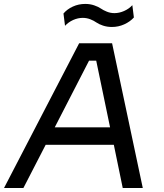

<svg xmlns="http://www.w3.org/2000/svg" viewBox="-50 -948 826 968"><path d="M514.2 -812Q489.7 -812 468.8 -819.1Q447.8 -826.2 435.5 -835Q423.3 -843.8 405.3 -850.8Q387.2 -857.9 367.2 -857.9Q342.8 -857.9 318.8 -847.2Q294.9 -836.4 277.8 -817.9L270 -879.9Q288.1 -901.4 317.1 -914.8Q346.2 -928.2 379.9 -928.2Q404.3 -928.2 425.3 -920.9Q446.3 -913.6 458.5 -905Q470.7 -896.5 488.8 -889.2Q506.8 -881.8 526.9 -881.8Q551.3 -881.8 575.7 -892.6Q600.1 -903.3 617.2 -921.9L625 -859.9Q605.5 -838.4 576.2 -825.2Q546.9 -812 514.2 -812ZM67.9 0H-29.8L349.1 -730H515.1L669.9 0H568.8L523.9 -217.8H180.2ZM226.1 -306.2H504.9L435.1 -642.1H398.9Z"/></svg>

Font: Sora Italic
Style: Regular
Weight: 400
Designer: Jonathan Barnbrook, Julián Moncada
Foundry: Barnbrook Fonts
Version: Version 2.000